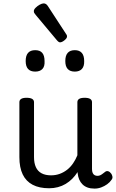

<svg xmlns="http://www.w3.org/2000/svg" viewBox="-20 -1090 685 1129"><path d="M269 17Q211 17 172 -3.5Q133 -24 113.5 -64.5Q94 -105 94 -166V-489Q94 -502 104.5 -508.5Q115 -515 136 -515Q158 -515 169 -508.5Q180 -502 180 -489V-166Q180 -131 191 -107Q202 -83 224.5 -71Q247 -59 280 -59Q308 -59 332 -68Q356 -77 375.5 -92.5Q395 -108 410 -130Q425 -152 435 -177V-489Q435 -502 445.5 -508.5Q456 -515 478 -515Q499 -515 510 -508.5Q521 -502 521 -489V-96Q521 -82 525 -73Q529 -64 536.5 -60Q544 -56 553 -56Q562 -56 569.5 -59.5Q577 -63 584.5 -69Q592 -75 599 -80Q607 -86 616.5 -83Q626 -80 634 -69Q639 -62 641 -52Q643 -42 636 -33Q626 -18 610 -6.5Q594 5 575 12Q556 19 536 19Q512 19 494.5 12.5Q477 6 465 -6Q453 -18 446 -34Q439 -50 437 -69L436 -78Q422 -56 404.5 -38.5Q387 -21 366 -8.5Q345 4 320.5 10.5Q296 17 269 17ZM187 -669Q159 -669 145 -684.5Q131 -700 131 -731Q131 -763 145 -779Q159 -795 187 -795Q215 -795 228.5 -779Q242 -763 242 -731Q244 -700 229.5 -684.5Q215 -669 187 -669ZM420 -669Q392 -669 378 -684.5Q364 -700 364 -731Q364 -763 378 -779Q392 -795 420 -795Q447 -795 461 -779Q475 -763 475 -731Q476 -700 461.5 -684.5Q447 -669 420 -669ZM333 -841Q329 -841 324.5 -844Q320 -847 314 -854L191 -1001Q184 -1009 181.5 -1013.5Q179 -1018 179 -1025Q179 -1034 189.5 -1044.5Q200 -1055 213.5 -1062.5Q227 -1070 237 -1070Q251 -1070 261 -1055L368 -891Q373 -884 373.5 -881Q374 -878 374 -875Q374 -865 359 -853Q344 -841 333 -841Z"/></svg>

Font: Playwrite CL
Style: Regular
Weight: 400
Designer: Veronika Burian, José Scaglione
Foundry: TypeTogether
Version: Version 1.002